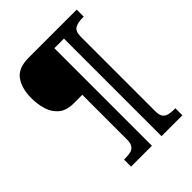

<svg xmlns="http://www.w3.org/2000/svg" viewBox="-244 -884 1119 1119"><g transform="rotate(-45 315.5 -324.5)"><path d="M169 111V53H182Q205 53 223.5 48.5Q242 44 253 29Q264 14 264 -17V-386H193Q135 -386 101.5 -413.5Q68 -441 54 -485.5Q40 -530 40 -582Q40 -662 75 -711Q110 -760 195 -760H592V-702H579Q545 -702 521 -689.5Q497 -677 497 -630V-17Q497 14 508 29Q519 44 538 48.5Q557 53 579 53H592V111H420V-693H341V111Z"/></g></svg>

Font: Noto Rashi Hebrew ExtraBold
Style: Regular
Weight: 800
Version: Version 1.006